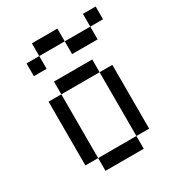

<svg xmlns="http://www.w3.org/2000/svg" viewBox="-154 -720 746 815"><g transform="rotate(-30 219.0 -312.5)"><path d="M312.5 -375H375V-62.5H312.5ZM125 -62.5H312.5V0H125ZM62.5 -375H125V-62.5H62.5ZM125 -437.5H312.5V-375H125ZM250 -562.5H375V-500H250ZM375 -625H437.5V-562.5H375ZM62.5 -562.5H125V-500H62.5ZM125 -625H250V-562.5H125Z"/></g></svg>

Font: Pixel Operator
Style: Regular
Weight: 400
Designer: Jayvee Enaguas (HarvettFox96)
Version: 2016.04.25